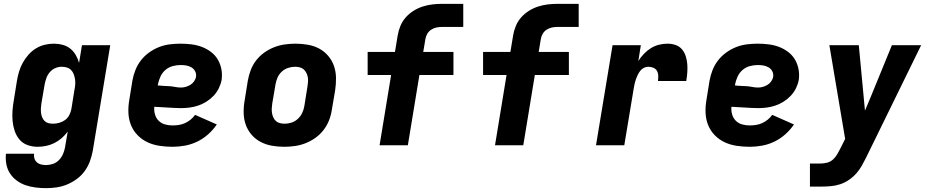

<svg xmlns="http://www.w3.org/2000/svg" viewBox="-20 -755 4840 998"><path d="M219 223Q192 223 164.5 219.5Q137 216 112.5 207.5Q88 199 67 183.5Q46 168 32 146.5Q18 125 13 98.5Q8 72 11 44H157Q155 57 159 69Q163 81 172 89Q181 97 193.5 100Q206 103 219 103Q237 103 255 97Q273 91 286.5 77Q300 63 307.5 45.5Q315 28 318 11L332 -71Q318 -52 300 -36.5Q282 -21 261.5 -11Q241 -1 219 3.5Q197 8 176 8Q148 8 123 -1Q98 -10 81.5 -29.5Q65 -49 56.5 -74Q48 -99 45.5 -125.5Q43 -152 45 -180Q47 -208 52 -235L68 -335Q72 -359 79 -382.5Q86 -406 98 -428Q110 -450 127 -469.5Q144 -489 165.5 -502.5Q187 -516 211.5 -522Q236 -528 259 -528Q283 -528 305.5 -522Q328 -516 345 -502.5Q362 -489 373.5 -469.5Q385 -450 391 -428L406 -520H553L462 30Q457 57 447 84Q437 111 420 134.5Q403 158 379 175.5Q355 193 328.5 204Q302 215 274 219Q246 223 219 223ZM255 -112Q271 -112 287.5 -116.5Q304 -121 318 -131Q332 -141 340 -156.5Q348 -172 351 -188L367 -288Q370 -302 371 -316Q372 -330 370 -343Q368 -356 363.5 -368.5Q359 -381 350 -390.5Q341 -400 328 -404Q315 -408 301 -408Q284 -408 267.5 -401Q251 -394 239 -380Q227 -366 221 -349Q215 -332 212 -316L195 -216Q193 -203 192.5 -191Q192 -179 193.5 -167Q195 -155 199.5 -144.5Q204 -134 212 -126Q220 -118 231.5 -115Q243 -112 255 -112Z M877 8Q843 8 809.5 3Q776 -2 747 -15.5Q718 -29 695.5 -52Q673 -75 661 -104.5Q649 -134 647.5 -167.5Q646 -201 652 -235L668 -335Q673 -363 683.5 -390Q694 -417 712 -440.5Q730 -464 755 -482Q780 -500 807 -510.5Q834 -521 862.5 -524.5Q891 -528 918 -528Q947 -528 975 -524.5Q1003 -521 1028.5 -511.5Q1054 -502 1076 -485.5Q1098 -469 1111.5 -446.5Q1125 -424 1130.5 -396.5Q1136 -369 1132 -340Q1128 -318 1117.5 -296.5Q1107 -275 1090.5 -257.5Q1074 -240 1053.5 -227Q1033 -214 1011 -206.5Q989 -199 966.5 -196Q944 -193 921 -193Q904 -193 886.5 -194Q869 -195 851.5 -196Q834 -197 817 -198Q800 -199 782 -200Q780 -180 785.5 -160.5Q791 -141 804.5 -127.5Q818 -114 837 -108.5Q856 -103 877 -103Q893 -103 909.5 -105.5Q926 -108 941.5 -115Q957 -122 970.5 -133Q984 -144 994 -158L1107 -108Q1088 -80 1061.5 -56.5Q1035 -33 1004.5 -18.5Q974 -4 941.5 2Q909 8 877 8ZM921 -300Q933 -300 945.5 -303.5Q958 -307 969.5 -314Q981 -321 989 -332.5Q997 -344 999 -356Q1001 -371 994.5 -384Q988 -397 975.5 -404.5Q963 -412 948.5 -414.5Q934 -417 919 -417Q899 -417 878 -411.5Q857 -406 840 -391.5Q823 -377 814 -357Q805 -337 801 -317L800 -311Q815 -309 830.5 -308.5Q846 -308 861 -307Q876 -306 890.5 -303Q905 -300 921 -300Z M1458 8Q1425 8 1393.5 2.5Q1362 -3 1334.5 -17.5Q1307 -32 1287 -55.5Q1267 -79 1257 -108Q1247 -137 1246.5 -169.5Q1246 -202 1252 -235L1268 -335Q1273 -363 1283 -390Q1293 -417 1311 -440.5Q1329 -464 1353.5 -481.5Q1378 -499 1405 -509.5Q1432 -520 1460 -524Q1488 -528 1516 -528Q1548 -528 1580 -522.5Q1612 -517 1639 -502.5Q1666 -488 1686 -464.5Q1706 -441 1716 -412Q1726 -383 1726.5 -350.5Q1727 -318 1722 -285L1705 -185Q1701 -157 1690.5 -130Q1680 -103 1662 -79.5Q1644 -56 1619.5 -38.5Q1595 -21 1568 -10.5Q1541 0 1513 4Q1485 8 1458 8ZM1460 -112Q1478 -112 1496 -118Q1514 -124 1528.5 -137.5Q1543 -151 1551 -168.5Q1559 -186 1562 -204L1578 -304Q1580 -317 1581 -329.5Q1582 -342 1580 -353.5Q1578 -365 1572.5 -376Q1567 -387 1558.5 -394.5Q1550 -402 1538 -405Q1526 -408 1514 -408Q1496 -408 1477.5 -402Q1459 -396 1444.5 -382.5Q1430 -369 1422.5 -351.5Q1415 -334 1412 -316L1395 -216Q1393 -203 1392.5 -190.5Q1392 -178 1394 -166.5Q1396 -155 1401 -144Q1406 -133 1414.5 -125.5Q1423 -118 1435 -115Q1447 -112 1460 -112Z M1953 0 2013 -365H1891V-485H2033L2047 -570Q2051 -595 2061 -619.5Q2071 -644 2088.5 -664Q2106 -684 2129 -698.5Q2152 -713 2177 -721Q2202 -729 2227 -732Q2252 -735 2277 -735H2388V-615H2277Q2263 -615 2248.5 -612Q2234 -609 2221 -600.5Q2208 -592 2200.5 -578.5Q2193 -565 2191 -551L2180 -485H2337V-365H2160L2100 0Z M2553 0 2613 -365H2491V-485H2633L2647 -570Q2651 -595 2661 -619.5Q2671 -644 2688.5 -664Q2706 -684 2729 -698.5Q2752 -713 2777 -721Q2802 -729 2827 -732Q2852 -735 2877 -735H2988V-615H2877Q2863 -615 2848.5 -612Q2834 -609 2821 -600.5Q2808 -592 2800.5 -578.5Q2793 -565 2791 -551L2780 -485H2937V-365H2760L2700 0Z M3078 0 3164 -520H3311L3298 -438Q3310 -457 3326.5 -474.5Q3343 -492 3363 -504.5Q3383 -517 3405.5 -522.5Q3428 -528 3450 -528Q3472 -528 3492 -521Q3512 -514 3525 -498.5Q3538 -483 3544.5 -462.5Q3551 -442 3552.5 -421Q3554 -400 3552.5 -378Q3551 -356 3547 -334H3400Q3402 -348 3401.5 -362Q3401 -376 3394.5 -387Q3388 -398 3375.5 -403Q3363 -408 3349 -408Q3338 -408 3327 -402.5Q3316 -397 3308.5 -387.5Q3301 -378 3295.5 -367Q3290 -356 3286 -345Q3282 -334 3279.5 -323Q3277 -312 3275 -301L3225 0Z M3877 8Q3843 8 3809.5 3Q3776 -2 3747 -15.5Q3718 -29 3695.5 -52Q3673 -75 3661 -104.5Q3649 -134 3647.5 -167.5Q3646 -201 3652 -235L3668 -335Q3673 -363 3683.5 -390Q3694 -417 3712 -440.5Q3730 -464 3755 -482Q3780 -500 3807 -510.5Q3834 -521 3862.5 -524.5Q3891 -528 3918 -528Q3947 -528 3975 -524.5Q4003 -521 4028.5 -511.5Q4054 -502 4076 -485.5Q4098 -469 4111.5 -446.5Q4125 -424 4130.5 -396.5Q4136 -369 4132 -340Q4128 -318 4117.5 -296.5Q4107 -275 4090.5 -257.5Q4074 -240 4053.5 -227Q4033 -214 4011 -206.5Q3989 -199 3966.5 -196Q3944 -193 3921 -193Q3904 -193 3886.5 -194Q3869 -195 3851.5 -196Q3834 -197 3817 -198Q3800 -199 3782 -200Q3780 -180 3785.5 -160.5Q3791 -141 3804.5 -127.5Q3818 -114 3837 -108.5Q3856 -103 3877 -103Q3893 -103 3909.5 -105.5Q3926 -108 3941.5 -115Q3957 -122 3970.5 -133Q3984 -144 3994 -158L4107 -108Q4088 -80 4061.5 -56.5Q4035 -33 4004.5 -18.5Q3974 -4 3941.5 2Q3909 8 3877 8ZM3921 -300Q3933 -300 3945.5 -303.5Q3958 -307 3969.5 -314Q3981 -321 3989 -332.5Q3997 -344 3999 -356Q4001 -371 3994.5 -384Q3988 -397 3975.5 -404.5Q3963 -412 3948.5 -414.5Q3934 -417 3919 -417Q3899 -417 3878 -411.5Q3857 -406 3840 -391.5Q3823 -377 3814 -357Q3805 -337 3801 -317L3800 -311Q3815 -309 3830.5 -308.5Q3846 -308 3861 -307Q3876 -306 3890.5 -303Q3905 -300 3921 -300Z M4190 215V95H4244Q4262 95 4279.5 90.5Q4297 86 4310.5 73.5Q4324 61 4333 45Q4342 29 4350 13L4373 -33L4291 -520H4444L4476 -180L4503 -244L4616 -520H4768L4481 66Q4471 86 4460 105.5Q4449 125 4434 143Q4416 164 4393.5 179.5Q4371 195 4346 203Q4321 211 4295.5 213Q4270 215 4244 215Z"/></svg>

Font: Iosevka SS04 Heavy Extended
Style: Italic
Weight: 900
Width: 7
Italic angle: -9°
Monospace: yes
Designer: Belleve Invis
Foundry: Belleve Invis
Version: Version 19.0.0; ttfautohint (v1.8.4)